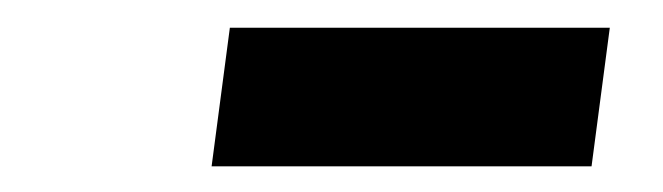

<svg xmlns="http://www.w3.org/2000/svg" viewBox="-20 -780 490 142"><path d="M150 -759.5H431L417.5 -657H136.5Z"/></svg>

Font: Merriweather Black
Style: Italic
Weight: 900
Italic angle: -7.8°
Designer: Eben Sorkin
Foundry: Eben Sorkin
Version: Version 2.200;gftools[0.9.31]